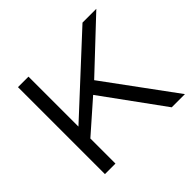

<svg xmlns="http://www.w3.org/2000/svg" viewBox="-161 -879 1071 1071"><g transform="rotate(-45 374.5 -343.0)"><path d="M102 0V-686H185V-292L611 -686H720L430 -413L733 0H629L368 -359L185 -198V0Z"/></g></svg>

Font: Archivo SemiExpanded Light
Style: Regular
Weight: 300
Width: 6
Designer: Hector Gatti
Foundry: Omnibus-Type
Version: Version 2.001